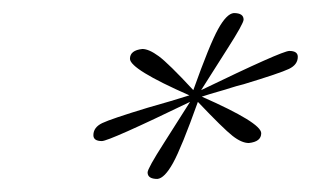

<svg xmlns="http://www.w3.org/2000/svg" viewBox="-20 -460 476 294"><path d="M283 -304Q258 -234 245 -210.5Q232 -187 221 -186Q206 -186 206 -196Q206 -202 231 -241Q253 -276 271 -304Q147 -244 136 -244Q123 -244 123 -253Q123 -265 136.5 -271.5Q150 -278 206 -295Q245 -306 270 -314Q179 -354 179 -370Q179 -383 198 -385Q208 -385 223 -374Q238 -363 276 -322Q301 -392 314 -415.5Q327 -439 338 -440Q353 -440 353 -430Q353 -424 328 -385Q306 -350 288 -322Q412 -382 423 -382Q436 -382 436 -373Q436 -361 422.5 -354.5Q409 -348 353 -331Q341 -328 333.5 -325.5Q326 -323 313.5 -319.5Q301 -316 289 -312Q380 -272 380 -256Q380 -243 361 -241Q350 -241 336 -252Q322 -263 283 -304Z"/></svg>

Font: Herr Von Muellerhoff
Style: Regular
Weight: 400
Designer: Alejandro Paul
Foundry: Alejandro Paul
Version: Version 1.000